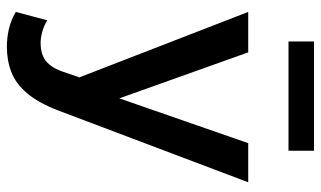

<svg xmlns="http://www.w3.org/2000/svg" viewBox="-212 -520 955 572"><g transform="rotate(90 266.0 -233.5)"><path d="M119 224Q92 224 66 218Q40 212 15 197.5L40 103.5Q55.5 113.5 74 118.5Q92.5 123.5 107 123.5Q142 123.5 162 107Q182 90.5 193.5 56L210 8L15 -495H135.5L272.5 -111L406 -495H522.5L308.5 71.5Q285.5 131 257 164.2Q228.5 197.5 194 210.8Q159.5 224 119 224ZM103 -615V-691H428.5V-615Z"/></g></svg>

Font: Geologica Roman
Style: Regular
Weight: 400
Designer: Sindre Bremnes, Frode Helland
Foundry: Monokrom Skriftforlag AS
Version: Version 1.010;gftools[0.9.28]